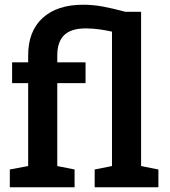

<svg xmlns="http://www.w3.org/2000/svg" viewBox="-20 -792 719 812"><path d="M21.5 0V-75.2L99.1 -89.8V-440.4H31.2V-528.3H99.1V-557.6Q99.1 -660.2 160.4 -716.1Q221.7 -772 331.5 -772Q373.5 -772 414.6 -764.4Q455.6 -756.8 509.8 -742.2H576.7V-89.8L649.9 -75.2V0H380.4V-75.2L453.6 -89.8V-658.2Q425.3 -664.6 397.7 -668.2Q370.1 -671.9 342.8 -671.9Q280.3 -671.9 251.2 -643.3Q222.2 -614.7 222.2 -557.6V-528.3H341.8V-440.4H222.2V-89.8L295.4 -75.2V0Z"/></svg>

Font: Roboto Slab Medium
Style: Regular
Weight: 500
Designer: Google
Version: Version 2.001; ttfautohint (v1.8.3)